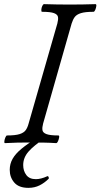

<svg xmlns="http://www.w3.org/2000/svg" viewBox="-20 -688 485 927"><path d="M4 3Q0 3 1 -6Q2 -15 6 -24.5Q10 -34 14 -34Q54 -34 74.5 -40.5Q95 -47 104 -59.5Q113 -72 118 -91L257 -575Q262 -594 260 -606Q258 -618 241 -624.5Q224 -631 183 -631Q179 -631 179.5 -640.5Q180 -650 184 -659Q188 -668 193 -668Q224 -667 255 -666.5Q286 -666 317 -666Q348 -666 379 -666.5Q410 -667 441 -668Q446 -668 445 -659Q444 -650 440 -640.5Q436 -631 431 -631Q391 -631 370.5 -624.5Q350 -618 341 -606Q332 -594 326 -575L188 -91Q183 -72 185 -59.5Q187 -47 204.5 -40.5Q222 -34 262 -34Q267 -34 265.5 -24.5Q264 -15 260 -6Q256 3 251 3Q220 1 189.5 0.5Q159 0 128 0Q97 0 66.5 0.5Q36 1 4 3ZM117 219Q71 219 49 193.5Q27 168 27 132Q27 103 41 78.5Q55 54 83.5 30.5Q112 7 155 -20H196Q144 14 118 43.5Q92 73 92 109Q92 137 107 157Q122 177 153 177Q165 177 179 173.5Q193 170 208 163Q212 161 214.5 166.5Q217 172 215 175Q195 195 171 207Q147 219 117 219Z"/></svg>

Font: Junicode VF
Style: Italic
Weight: 400
Italic angle: -11°
Designer: Peter S. Baker
Version: Version 2.209